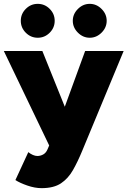

<svg xmlns="http://www.w3.org/2000/svg" viewBox="-20 -765 662 997"><path d="M196 212Q161 212 122 198.5Q83 185 60 170L127 25Q138 34 150.5 39.5Q163 45 174 45Q190 45 204.5 37Q219 29 227 10L287 -130L422 -500H622L407 18Q384 74 359 118Q334 162 296.5 187Q259 212 196 212ZM240 0 0 -500H200L349 -130L410 0ZM446 -569Q411 -569 384.5 -595.5Q358 -622 358 -657Q358 -692 384.5 -718.5Q411 -745 446 -745Q481 -745 507.5 -718.5Q534 -692 534 -657Q534 -622 507.5 -595.5Q481 -569 446 -569ZM176 -569Q140 -569 114 -595Q88 -621 88 -657Q88 -693 114 -719Q140 -745 176 -745Q212 -745 238 -719Q264 -693 264 -657Q264 -621 238 -595Q212 -569 176 -569Z"/></svg>

Font: Figtree Black
Style: Regular
Weight: 900
Designer: Erik Kennedy
Foundry: Erik Kennedy
Version: Version 2.001;gftools[0.9.30]